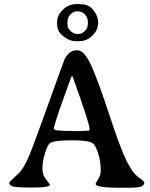

<svg xmlns="http://www.w3.org/2000/svg" viewBox="-20 -905 720 923"><path d="M410.6 -283.2V-286.1Q410.6 -309.1 335.9 -518.1Q327.6 -541.5 325.9 -541.5Q324.2 -541.5 281.5 -421.6Q238.8 -301.8 238.8 -285.2Q238.8 -275.4 325.7 -275.4L343.8 -274.9H369.1L372.6 -275.4L393.1 -276.4Q396.5 -276.9 403.6 -276.9Q410.6 -276.9 410.6 -283.2ZM350.1 -850.6Q333.5 -850.6 319.6 -836.7Q305.7 -822.8 305.7 -810.1L304.2 -801.3V-788.6Q305.7 -784.2 305.7 -776.9Q305.7 -769.5 319.6 -755.6Q333.5 -741.7 351.6 -741.7H355Q373.5 -741.7 387.5 -755.6Q401.4 -769.5 401.4 -783.7L402.8 -794.4V-797.9L402.3 -799.8Q402.3 -821.3 388.7 -835Q375 -848.6 366.7 -848.6L355 -850.6ZM673.8 -29.8Q673.8 -14.2 658.9 -8.3Q644 -2.4 593.3 -2.4H549.3Q439.5 -2.4 439.5 -21.5Q439.5 -23.9 451.9 -43.7Q464.4 -63.5 464.4 -81.5Q464.4 -128.4 452.4 -166Q440.4 -203.6 428.7 -214.4Q411.6 -230.5 323 -230.5Q234.4 -230.5 217.8 -214.8Q208 -205.6 196 -167.5Q184.1 -129.4 184.1 -97.7Q184.1 -65.9 196.3 -49.8Q220.2 -18.1 220.2 -17.6Q220.2 -3.4 139.6 -3.4Q59.1 -3.4 41.5 -8.8Q24.4 -14.2 24.4 -28.3Q24.4 -29.8 67.9 -69.8Q94.2 -94.2 120.4 -157.2Q146.5 -220.2 217 -417.7Q287.6 -615.2 291 -621.6Q312.5 -663.6 350.6 -663.6Q385.7 -663.6 418.9 -589.8Q452.1 -516.1 505.9 -352.3Q559.6 -188.5 588.1 -132.6Q616.7 -76.7 635.7 -61.5Q673.8 -31.7 673.8 -29.8ZM347.2 -885.3H363.3Q370.1 -884.3 372.6 -884.3Q407.2 -884.3 429.7 -855.5Q452.1 -826.7 452.1 -796.4L451.7 -793.5Q451.7 -761.2 424.6 -734.1Q397.5 -707 359.4 -707H343.3Q311 -707 276.9 -737.3Q254.4 -757.3 254.4 -792.5V-798.3Q254.4 -830.6 281.7 -857.9Q309.1 -885.3 347.2 -885.3Z"/></svg>

Font: Averia Serif
Style: Regular
Weight: 500
Version: Version 1.0